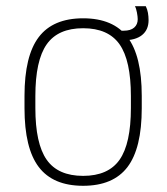

<svg xmlns="http://www.w3.org/2000/svg" viewBox="-20 -589 540 619"><path d="M248 10Q151 10 105 -50.5Q59 -111 59 -240V-280Q59 -409 105 -469.5Q151 -530 248 -530Q345 -530 391 -469.5Q437 -409 437 -280V-240Q437 -111 391 -50.5Q345 10 248 10ZM248 -22Q329 -22 365.5 -74Q402 -126 402 -241V-279Q402 -394 365.5 -446Q329 -498 248 -498Q167 -498 130.5 -446Q94 -394 94 -279V-241Q94 -126 130.5 -74Q167 -22 248 -22ZM377 -459Q370 -459 363 -462L361 -490H379Q401 -490 412.5 -500Q424 -510 424 -527Q424 -535 421.5 -548.5Q419 -562 415 -569H450Q455 -559 457 -547.5Q459 -536 459 -524Q459 -493 438 -476Q417 -459 377 -459Z"/></svg>

Font: M PLUS 1 Code ExtraLight
Style: Regular
Weight: 250
Designer: Coji Morishita
Foundry: UNDERFOREST DESIGN
Version: Version 1.002